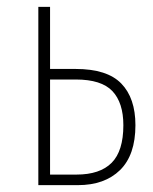

<svg xmlns="http://www.w3.org/2000/svg" viewBox="-20 -540 446 560"><path d="M200.2 -338.9Q292.5 -338.9 333.7 -296.4Q375 -253.9 375 -174.8Q375 -87.9 330.1 -43.9Q285.2 0 207 0H91.8V-520H126V-338.9ZM203.1 -30.8Q271.5 -30.8 305.7 -65.2Q339.8 -99.6 339.8 -174.8Q339.8 -240.2 307.9 -274.2Q275.9 -308.1 201.2 -308.1H126V-30.8Z"/></svg>

Font: Fira Sans Compressed UltraLight
Style: Regular
Weight: 200
Width: 1
Designer: Carrois Corporate & Edenspiekermann AG
Foundry: Carrois Corporate GbR & Edenspiekermann AG
Version: Version 4.203;PS 004.203;hotconv 1.0.88;makeotf.lib2.5.64775